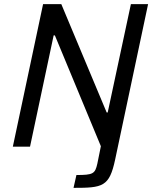

<svg xmlns="http://www.w3.org/2000/svg" viewBox="-20 -708 735 927"><path d="M349 137 335 199C476 199 508 194 536 62L695 -688H612L500 -165H495L276 -688H188L42 0H125L239 -537H245L467 -2L450 82C439 131 430 137 349 137Z"/></svg>

Font: Saira UNSAM
Style: Italic
Weight: 400
Italic angle: -12°
Designer: Hector Gatti with collaboration of the Omnibus-Type team
Foundry: Omnibus-Type
Version: Version 0.072;PS 000.072;hotconv 1.0.88;makeotf.lib2.5.64775